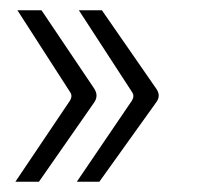

<svg xmlns="http://www.w3.org/2000/svg" viewBox="-20 -442 386 375"><path d="M285 -269Q295 -255 285 -242L174 -87H130L238 -246Q243 -255 238 -262L134 -422H179ZM164 -269Q173 -255 164 -242L56 -87H10L117 -246Q122 -255 117 -262L14 -422H61Z"/></svg>

Font: Gemunu Libre ExtraLight
Style: Regular
Weight: 200
Designer: Puspanada Ekanayake, Sola Matas, Pathum Egodawatta, Kosala Senevirathne
Foundry: mooniak
Version: Version 1.100